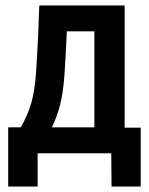

<svg xmlns="http://www.w3.org/2000/svg" viewBox="-20 -563 548 704"><path d="M10 121V-96H56Q81 -139 94 -183Q107 -227 112 -294Q114 -325 116 -358.5Q118 -392 120 -436Q122 -480 124 -543H437V-95H496V121H389L388 -1H118V121ZM170 -96H326V-448H225Q223 -406 221 -366Q219 -326 216 -283Q211 -219 199.5 -175.5Q188 -132 170 -96Z"/></svg>

Font: Noto Sans ExtraCondensed SemiBold
Style: Regular
Weight: 600
Width: 2
Designer: Monotype Design Team
Foundry: Monotype Imaging Inc.
Version: Version 2.013; ttfautohint (v1.8.4.7-5d5b)